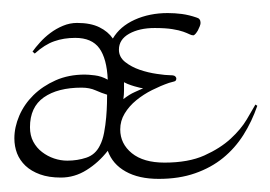

<svg xmlns="http://www.w3.org/2000/svg" viewBox="-20 -268 414 294"><path d="M231.9 -19Q268.6 -19 293 -30Q317.4 -41 333.3 -55.7Q349.1 -70.3 357.9 -85.2Q366.7 -100.1 371.1 -107.9L374 -106Q365.7 -82 352.8 -61.5Q339.8 -41 321.5 -26.1Q303.2 -11.2 278.8 -2.7Q254.4 5.9 223.1 5.9Q192.4 5.9 172.4 -5.4Q152.3 -16.6 145 -37.1Q130.9 -19 112.5 -7.6Q94.2 3.9 73.2 3.9Q54.7 3.9 41.3 -1Q27.8 -5.9 19 -14.2Q10.3 -22.5 6.1 -33.2Q2 -43.9 2 -56.2Q2 -73.2 9.5 -90.8Q17.1 -108.4 31.2 -122.3Q45.4 -136.2 65.2 -145Q85 -153.8 109.9 -153.8Q115.2 -153.8 125.2 -152.6Q135.3 -151.4 145 -146Q143.6 -178.2 132.1 -194.1Q120.6 -210 95.2 -210Q77.6 -210 63 -204.8Q48.3 -199.7 33.2 -186L29.8 -189Q34.2 -195.3 41.3 -203.1Q48.3 -210.9 57.1 -217.5Q65.9 -224.1 76.4 -228.5Q86.9 -232.9 98.1 -232.9Q118.7 -232.9 132.1 -226.3Q145.5 -219.7 152.8 -209Q163.6 -227.5 186.3 -237.8Q209 -248 236.8 -248Q247.6 -248 258.5 -246.6Q269.5 -245.1 280.8 -241.2Q287.1 -239.7 287.1 -232.9Q287.1 -231 285.9 -227.8Q284.7 -224.6 283 -221.4Q281.2 -218.3 279.3 -216.1Q277.3 -213.9 275.9 -213.9Q273.4 -213.9 270 -215.6Q266.6 -217.3 260.5 -219.5Q254.4 -221.7 243.9 -223.4Q233.4 -225.1 216.8 -225.1Q193.4 -225.1 177.7 -216.3Q162.1 -207.5 162.1 -191.9Q162.1 -180.7 171.6 -173.1Q181.2 -165.5 194.1 -161.1Q207 -156.7 220.5 -154.8Q233.9 -152.8 241.2 -152.8Q246.6 -152.8 248.3 -151.1Q250 -149.4 250 -147.9Q250 -144 246.8 -143.3Q243.7 -142.6 238.8 -141.1Q226.1 -136.7 212.9 -130.1Q199.7 -123.5 188.7 -114.5Q177.7 -105.5 170.9 -94.2Q164.1 -83 164.1 -69.8Q164.1 -47.9 181.9 -33.4Q199.7 -19 231.9 -19ZM132.8 -44.9Q137.2 -53.2 139.4 -64.9Q141.6 -76.7 142.6 -88.4Q143.6 -100.1 143.8 -109.6Q144 -119.1 144 -123Q135.7 -125.5 126.5 -129.6Q117.2 -133.8 105 -133.8Q68.4 -133.8 47.1 -118.9Q25.9 -104 25.9 -73.2Q25.9 -60.5 31 -51Q36.1 -41.5 44.4 -35.2Q52.7 -28.8 62.7 -25.4Q72.8 -22 83 -22Q98.6 -22 112.3 -26.6Q126 -31.2 132.8 -44.9ZM169.9 -142.1Q169.9 -135.3 169.9 -129.2Q169.9 -123 168.9 -116.2Q178.2 -123.5 186.3 -127Q194.3 -130.4 199.2 -132.8Q194.8 -133.3 189.9 -134.8Q186 -135.7 180.7 -137.5Q175.3 -139.2 169.9 -142.1Z"/></svg>

Font: Stalemate
Style: Regular
Weight: 400
Designer: Astigmatic (AOETI)
Foundry: Astigmatic (AOETI)
Version: Version 001.000